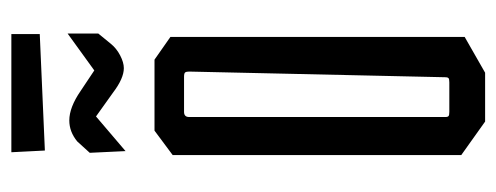

<svg xmlns="http://www.w3.org/2000/svg" viewBox="-288 -586 874 338"><g transform="rotate(-90 149.0 -417.0)"><path d="M45 -42V-550L88 -582H213L253 -554V-36L190 0H104ZM173 -63Q179 -63 180.5 -64.5Q182 -66 182 -69L192 -521Q192 -526 190.5 -528Q189 -530 183 -530H121Q112 -530 112 -521V-69Q112 -66 113.5 -64.5Q115 -63 121 -63ZM49 -696 69 -718Q86 -732 106 -732Q129 -732 158 -712L194 -688L259 -735V-681L241 -659Q233 -649 220.5 -642.5Q208 -636 198 -636Q180 -636 155 -655L113 -685L52 -633ZM50 -834H258V-784L53 -775Z"/></g></svg>

Font: Bahianita
Style: Regular
Weight: 400
Designer: Pablo Cosgaya & Dani Raskovsky
Foundry: Pablo Cosgaya & Dani Raskovsky
Version: Version 1.008